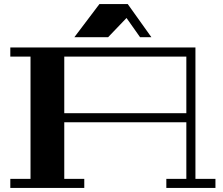

<svg xmlns="http://www.w3.org/2000/svg" viewBox="-20 -930 1103 950"><path d="M1046 -45V0H803V-45H902V-325H298V-45H397V0H31V-45H131V-650H31V-695H947V-45ZM902 -370V-650H298V-370ZM729 -746H673L606 -841L515 -746H348L472 -910H612Z"/></svg>

Font: Geostar Fill
Style: Regular
Weight: 400
Designer: Joe Prince
Foundry: Joe Prince
Version: Version 1.002